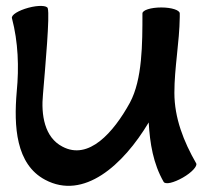

<svg xmlns="http://www.w3.org/2000/svg" viewBox="-20 -578 718 643"><path d="M20 -517C41 -437 44 -353 36 -271C26 -155 33 -28 131 24C260 93 392 -24 478 -168C482 -98 493 -30 528 31C534 41 562 34 592 17C622 0 642 -22 637 -31C595 -104 564 -183 564 -267C564 -352 581 -436 582 -521V-522C582 -523 582 -525 582 -526C582 -527 582 -527 582 -529C582 -529 582 -530 582 -532V-533C582 -544 555 -553 520 -553C485 -553 457 -544 457 -533C457 -431 457 -312 415 -234C360 -134 277 -40 189 -87C129 -118 117 -193 124 -263C132 -359 147 -525 140 -550C138 -560 108 -561 75 -552C42 -543 17 -528 20 -517Z"/></svg>

Font: Nupuram
Style: Bold
Weight: 700
Designer: Santhosh Thottingal (santhosh.thottingal@gmail.com)
Foundry: SMC
Version: Version 1.000